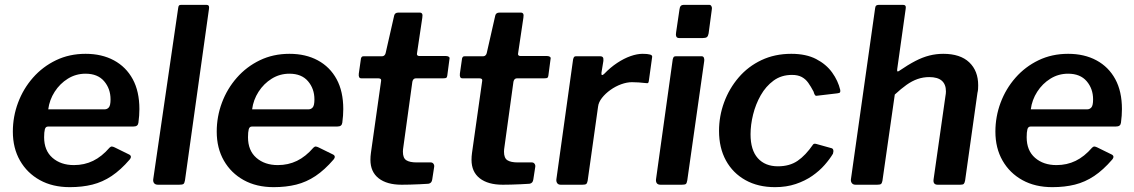

<svg xmlns="http://www.w3.org/2000/svg" viewBox="-20 -762 4677 792"><path d="M268 10Q197 10 144.5 -19Q92 -48 62.5 -99.5Q33 -151 33 -219Q33 -281 54.5 -338.5Q76 -396 116 -441.5Q156 -487 211 -513.5Q266 -540 333 -540Q400 -540 450 -513Q500 -486 527.5 -435.5Q555 -385 555 -312Q555 -299 554 -285Q553 -271 551 -256Q550 -248 545 -244Q540 -240 529 -240H178Q168 -240 165 -228.5Q162 -217 162 -196Q162 -141 196.5 -111Q231 -81 285 -81Q328 -81 364 -98.5Q400 -116 432 -153Q437 -158 442 -157.5Q447 -157 453 -154L510 -126Q527 -119 515 -104Q478 -61 440.5 -36Q403 -11 361 -0.5Q319 10 268 10ZM412 -311Q422 -311 429 -319Q436 -327 436 -352Q436 -396 409.5 -427Q383 -458 333 -458Q293 -458 260 -437.5Q227 -417 205.5 -383.5Q184 -350 179 -311Z M743 -18Q741 -6 736.5 -3Q732 0 719 0H632Q621 0 616 -6Q611 -12 612 -22L715 -729Q716 -737 718.5 -739.5Q721 -742 728 -742H832Q845 -742 842 -725Z M1109 10Q1038 10 985.5 -19Q933 -48 903.5 -99.5Q874 -151 874 -219Q874 -281 895.5 -338.5Q917 -396 957 -441.5Q997 -487 1052 -513.5Q1107 -540 1174 -540Q1241 -540 1291 -513Q1341 -486 1368.5 -435.5Q1396 -385 1396 -312Q1396 -299 1395 -285Q1394 -271 1392 -256Q1391 -248 1386 -244Q1381 -240 1370 -240H1019Q1009 -240 1006 -228.5Q1003 -217 1003 -196Q1003 -141 1037.5 -111Q1072 -81 1126 -81Q1169 -81 1205 -98.5Q1241 -116 1273 -153Q1278 -158 1283 -157.5Q1288 -157 1294 -154L1351 -126Q1368 -119 1356 -104Q1319 -61 1281.5 -36Q1244 -11 1202 -0.5Q1160 10 1109 10ZM1253 -311Q1263 -311 1270 -319Q1277 -327 1277 -352Q1277 -396 1250.5 -427Q1224 -458 1174 -458Q1134 -458 1101 -437.5Q1068 -417 1046.5 -383.5Q1025 -350 1020 -311Z M1637 0Q1576 0 1542 -26.5Q1508 -53 1508 -103Q1508 -110 1508.5 -117Q1509 -124 1510 -131L1552 -428Q1553 -435 1549 -437Q1545 -439 1539 -439H1470Q1458 -439 1460 -458L1469 -521Q1471 -527 1473.5 -528.5Q1476 -530 1483 -530H1557Q1562 -530 1566 -534Q1570 -538 1571 -544L1606 -698Q1609 -710 1623 -710H1712Q1718 -710 1721 -705.5Q1724 -701 1722 -689L1700 -541Q1699 -536 1702 -533.5Q1705 -531 1709 -531H1819Q1826 -531 1831 -528Q1836 -525 1834 -518L1825 -450Q1824 -443 1821 -441Q1818 -439 1809 -439H1696Q1684 -439 1681 -425L1644 -157Q1643 -151 1642.5 -146Q1642 -141 1642 -136Q1642 -110 1656 -101Q1670 -92 1699 -92H1757Q1764 -92 1768 -86.5Q1772 -81 1771 -74L1763 -22Q1761 -6 1747 -4Q1732 -3 1711.5 -2Q1691 -1 1671 -0.5Q1651 0 1637 0Z M2054 0Q1993 0 1959 -26.5Q1925 -53 1925 -103Q1925 -110 1925.5 -117Q1926 -124 1927 -131L1969 -428Q1970 -435 1966 -437Q1962 -439 1956 -439H1887Q1875 -439 1877 -458L1886 -521Q1888 -527 1890.5 -528.5Q1893 -530 1900 -530H1974Q1979 -530 1983 -534Q1987 -538 1988 -544L2023 -698Q2026 -710 2040 -710H2129Q2135 -710 2138 -705.5Q2141 -701 2139 -689L2117 -541Q2116 -536 2119 -533.5Q2122 -531 2126 -531H2236Q2243 -531 2248 -528Q2253 -525 2251 -518L2242 -450Q2241 -443 2238 -441Q2235 -439 2226 -439H2113Q2101 -439 2098 -425L2061 -157Q2060 -151 2059.5 -146Q2059 -141 2059 -136Q2059 -110 2073 -101Q2087 -92 2116 -92H2174Q2181 -92 2185 -86.5Q2189 -81 2188 -74L2180 -22Q2178 -6 2164 -4Q2149 -3 2128.5 -2Q2108 -1 2088 -0.5Q2068 0 2054 0Z M2293 0Q2283 0 2278.5 -6.5Q2274 -13 2275 -22L2344 -517Q2346 -525 2348.5 -527.5Q2351 -530 2357 -530H2456Q2463 -530 2466.5 -526Q2470 -522 2469 -511L2461 -462Q2460 -453 2463.5 -452.5Q2467 -452 2473 -458Q2498 -484 2526 -502.5Q2554 -521 2581 -530.5Q2608 -540 2631 -540Q2651 -540 2661.5 -537Q2672 -534 2670 -526L2657 -432Q2656 -423 2654 -420.5Q2652 -418 2647 -419Q2631 -421 2614.5 -422Q2598 -423 2587 -423Q2566 -423 2542.5 -414.5Q2519 -406 2498 -391Q2477 -376 2463 -358Q2449 -340 2447 -322L2404 -16Q2402 -6 2398 -3Q2394 0 2382 0H2293Z M2815 -18Q2813 -6 2809 -3Q2805 0 2792 0H2705Q2694 0 2689.5 -6Q2685 -12 2686 -22L2755 -517Q2757 -525 2759.5 -527.5Q2762 -530 2769 -530H2874Q2881 -530 2883.5 -524Q2886 -518 2885 -511ZM2903 -624Q2901 -613 2896 -609Q2891 -605 2878 -605H2782Q2772 -605 2769.5 -612Q2767 -619 2769 -629L2783 -724Q2785 -742 2800 -742H2906Q2912 -742 2915 -735.5Q2918 -729 2916 -721Z M3244 -540Q3305 -540 3346.5 -518.5Q3388 -497 3412.5 -463Q3437 -429 3446 -391Q3447 -384 3445 -381Q3443 -378 3434 -377L3349 -367Q3344 -366 3341 -371Q3338 -376 3336 -384Q3325 -405 3314 -420.5Q3303 -436 3287 -444.5Q3271 -453 3247 -453Q3203 -453 3171 -429.5Q3139 -406 3118 -369Q3097 -332 3086.5 -289.5Q3076 -247 3076 -208Q3076 -143 3106 -109.5Q3136 -76 3189 -76Q3237 -76 3270 -98.5Q3303 -121 3334 -166Q3338 -171 3348 -168L3409 -151Q3415 -150 3417 -144Q3419 -138 3416 -128Q3403 -106 3381.5 -81.5Q3360 -57 3330.5 -36.5Q3301 -16 3262.5 -3Q3224 10 3177 10Q3107 10 3055 -19Q3003 -48 2974.5 -100Q2946 -152 2946 -222Q2946 -283 2967 -340Q2988 -397 3027 -442.5Q3066 -488 3121 -514Q3176 -540 3244 -540Z M3509 0Q3499 0 3494 -6.5Q3489 -13 3490 -22L3590 -729Q3591 -737 3595 -739.5Q3599 -742 3606 -742H3705Q3719 -742 3716 -726L3681 -477Q3679 -463 3688 -469Q3726 -495 3756 -510.5Q3786 -526 3814 -533Q3842 -540 3871 -540Q3941 -540 3978 -505Q4015 -470 4015 -410Q4015 -402 4014.5 -394.5Q4014 -387 4012 -379L3961 -17Q3959 -7 3955.5 -3.5Q3952 0 3941 0H3848Q3828 0 3831 -22L3880 -366Q3881 -371 3881.5 -376Q3882 -381 3882 -385Q3882 -414 3865 -429Q3848 -444 3813 -444Q3788 -444 3765 -436Q3742 -428 3719.5 -412Q3697 -396 3671 -372L3620 -16Q3618 -6 3614 -3Q3610 0 3598 0Z M4321 10Q4250 10 4197.5 -19Q4145 -48 4115.5 -99.5Q4086 -151 4086 -219Q4086 -281 4107.5 -338.5Q4129 -396 4169 -441.5Q4209 -487 4264 -513.5Q4319 -540 4386 -540Q4453 -540 4503 -513Q4553 -486 4580.5 -435.5Q4608 -385 4608 -312Q4608 -299 4607 -285Q4606 -271 4604 -256Q4603 -248 4598 -244Q4593 -240 4582 -240H4231Q4221 -240 4218 -228.5Q4215 -217 4215 -196Q4215 -141 4249.5 -111Q4284 -81 4338 -81Q4381 -81 4417 -98.5Q4453 -116 4485 -153Q4490 -158 4495 -157.5Q4500 -157 4506 -154L4563 -126Q4580 -119 4568 -104Q4531 -61 4493.5 -36Q4456 -11 4414 -0.5Q4372 10 4321 10ZM4465 -311Q4475 -311 4482 -319Q4489 -327 4489 -352Q4489 -396 4462.5 -427Q4436 -458 4386 -458Q4346 -458 4313 -437.5Q4280 -417 4258.5 -383.5Q4237 -350 4232 -311Z"/></svg>

Font: Libre Franklin Thin SemiBold
Style: Italic
Weight: 600
Italic angle: -8°
Version: Version 3.000